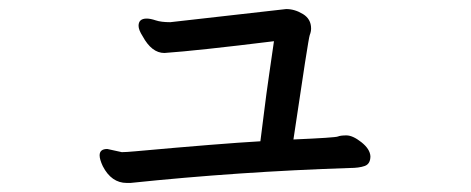

<svg xmlns="http://www.w3.org/2000/svg" viewBox="-20 -409 1040 424"><path d="M268 -5H260Q226 -5 207 -42Q200 -57 200 -66Q200 -80 217 -80L249 -73Q258 -73 280 -75Q468 -92 555 -97Q558 -119 563 -160Q568 -201 574.5 -245.5Q581 -290 585 -318Q415 -297 343 -292Q315 -292 295 -329Q286 -343 286 -352Q286 -368 304 -368Q312 -368 324 -364Q336 -360 356 -360L612 -389Q631 -389 649 -378Q667 -367 667 -346Q667 -339 664 -331.5Q661 -324 628 -101Q720 -105 726 -107.5Q732 -110 745 -110Q759 -110 778 -95Q797 -80 798 -64Q798 -47 785.5 -42.5Q773 -38 752 -38Q507 -30 268 -5Z"/></svg>

Font: LXGW WenKai Mono Medium
Style: Regular
Weight: 500
Monospace: yes
Designer: LXGW / Fontworks Inc.
Foundry: LXGW / Fontworks Inc.
Version: Version 1.520; June 14, 2025